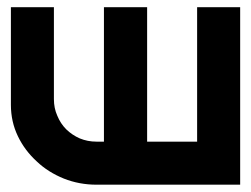

<svg xmlns="http://www.w3.org/2000/svg" viewBox="-20 -505 686 525"><path d="M243.7 0Q196.8 0 154.8 -16.6Q111.3 -34.2 80.6 -63.5Q47.4 -93.8 28.8 -132.8Q9.8 -172.4 9.8 -218.3V-485.4H127.4V-233.9Q127.4 -209 136.7 -188.5Q145.5 -167 161.1 -151.4Q177.2 -135.7 198.2 -126.5Q219.7 -117.7 243.7 -117.7H264.2V-485.4H382.3V-117.7H519V-485.4H636.7V0Z"/></svg>

Font: Sangha Kali
Style: Regular
Weight: 400
Designer: Seslavinskaya Anna
Foundry: Popkern
Version: Version 2.000;PS 002.000;hotconv 1.0.88;makeotf.lib2.5.64775